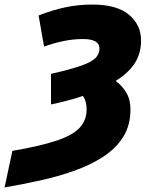

<svg xmlns="http://www.w3.org/2000/svg" viewBox="-83 -580 654 840"><path d="M-63 240.2 -28.8 80.1Q96.2 58.6 167 34.4Q237.8 10.3 266.8 -22.5Q295.9 -55.2 295.9 -101.1Q295.9 -137.7 279.8 -160.2Q246.1 -148.9 210.7 -139.6Q175.3 -130.4 140.1 -123V-256.8Q228 -276.9 273.7 -293.2Q319.3 -309.6 335.7 -327.1Q352.1 -344.7 352.1 -368.2Q352.1 -409.2 279.8 -409.2Q235.8 -409.2 191.7 -399.7Q147.5 -390.1 109.9 -376L85.9 -512.2Q146 -536.1 203.1 -548.1Q260.3 -560.1 320.8 -560.1Q428.2 -560.1 481.2 -515.6Q534.2 -471.2 534.2 -402.8Q534.2 -343.8 504.2 -300Q474.1 -256.3 422.9 -226.1Q451.7 -205.1 469.7 -174.6Q487.8 -144 487.8 -101.1Q487.8 -32.2 456.1 18.6Q424.3 69.3 368.9 105.5Q313.5 141.6 242.9 166.7Q172.4 191.9 93.8 209.2Q15.1 226.6 -63 240.2Z"/></svg>

Font: Open Sans ExtraBold
Style: Italic
Weight: 800
Italic angle: -12°
Designer: Monotype Design Team
Foundry: Monotype Imaging Inc.
Version: Version 3.000; ttfautohint (v1.8.4)